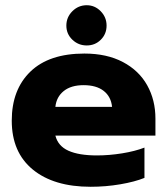

<svg xmlns="http://www.w3.org/2000/svg" viewBox="-20 -700 640 735"><path d="M234 -602Q234 -634 257 -657Q280 -680 312 -680Q343 -680 365.5 -657Q388 -634 388 -602Q388 -570 366 -548Q344 -526 312 -526Q280 -526 257 -548Q234 -570 234 -602ZM25 -238Q25 -357 96.5 -426Q168 -495 303 -495Q389 -495 450.5 -462.5Q512 -430 543.5 -373.5Q575 -317 575 -246V-181H192Q202 -141 242 -123Q282 -105 351 -105Q398 -105 447.5 -113Q497 -121 533 -135V-19Q496 -4 440.5 5.5Q385 15 327 15Q186 15 105.5 -51Q25 -117 25 -238ZM409 -291Q405 -330 377 -352Q349 -374 300 -374Q252 -374 224 -351.5Q196 -329 192 -291Z"/></svg>

Font: Prompt
Style: Bold
Weight: 700
Designer: Katatrad Team
Foundry: CadsonDemak
Version: Version 1.000